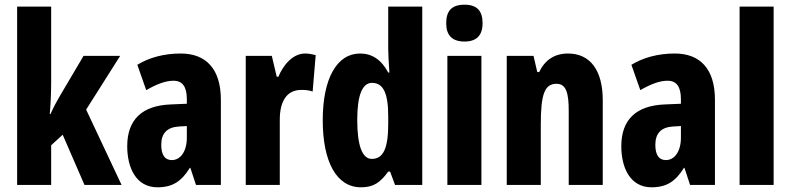

<svg xmlns="http://www.w3.org/2000/svg" viewBox="-20 -788 3370 818"><path d="M198 -442V-760H53V0H198V-169L247 -214L340 0H498L347 -321L492 -550H336L235 -379C223 -359 208 -331 195 -302H192C196 -347 198 -394 198 -442Z M750 -560C679 -560 616 -543 565 -512L603 -404C650 -431 687 -444 719 -444C758 -444 776 -418 776 -365V-346L706 -343C587 -338 522 -280 522 -165C522 -76 558 10 651 10C717 10 754 -17 789 -73H791L815 0H921V-363C921 -494 858 -560 750 -560ZM742 -249 776 -251V-201C776 -143 749 -106 712 -106C683 -106 667 -127 667 -171C667 -220 692 -246 742 -249Z M1280 -560C1226 -560 1186 -509 1166 -461H1159L1138 -550H1027V0H1172V-278C1172 -357 1202 -405 1264 -405C1284 -405 1299 -403 1312 -398L1325 -553C1306 -558 1293 -560 1280 -560Z M1518 10C1571 10 1600 -10 1634 -57H1642L1663 0H1779V-760H1634V-578C1634 -557 1636 -525 1639 -479H1634C1604 -535 1564 -560 1514 -560C1415 -560 1355 -453 1355 -276C1355 -98 1414 10 1518 10ZM1564 -111C1524 -111 1502 -166 1502 -277C1502 -381 1523 -435 1565 -435C1613 -435 1634 -391 1634 -292V-261C1634 -156 1613 -111 1564 -111Z M1959 -768C1905 -768 1881 -742 1881 -689C1881 -637 1907 -611 1959 -611C2010 -611 2036 -637 2036 -689C2036 -741 2013 -768 1959 -768ZM2031 -550H1886V0H2031Z M2400 -560C2343 -560 2302 -533 2277 -481H2269L2253 -550H2139V0H2284V-258C2284 -386 2300 -431 2351 -431C2392 -431 2403 -392 2403 -316V0H2548V-361C2548 -489 2494 -560 2400 -560Z M2855 -560C2784 -560 2721 -543 2670 -512L2708 -404C2755 -431 2792 -444 2824 -444C2863 -444 2881 -418 2881 -365V-346L2811 -343C2692 -338 2627 -280 2627 -165C2627 -76 2663 10 2756 10C2822 10 2859 -17 2894 -73H2896L2920 0H3026V-363C3026 -494 2963 -560 2855 -560ZM2847 -249 2881 -251V-201C2881 -143 2854 -106 2817 -106C2788 -106 2772 -127 2772 -171C2772 -220 2797 -246 2847 -249Z M3276 0V-760H3131V0Z"/></svg>

Font: Noto Sans Khmer UI ExtraCondensed ExtraBold
Style: Regular
Weight: 800
Width: 2
Designer: Danh Hong and the Monotype Design Team
Foundry: Monotype Imaging Inc.
Version: Version 2.002